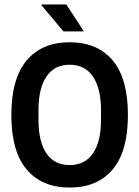

<svg xmlns="http://www.w3.org/2000/svg" viewBox="-20 -832 627 863"><path d="M265 -691 166 -809 167 -812H278L357 -691ZM555 -315Q555 -152 486.5 -70.5Q418 11 293 11Q168 11 99.5 -70.5Q31 -152 31 -315Q31 -478 99.5 -560Q168 -642 293 -642Q418 -642 486.5 -560.5Q555 -479 555 -315ZM153 -338V-292Q153 -196 188.5 -143Q224 -90 293 -90Q362 -90 398 -143Q434 -196 434 -292V-338Q434 -434 398 -487.5Q362 -541 293 -541Q224 -541 188.5 -487.5Q153 -434 153 -338Z"/></svg>

Font: Pragati Narrow
Style: Bold
Weight: 700
Designer: Hector Gatti, Marcela Romero, Pablo Cosgaya and Nicolas Silva
Foundry: Omnibus-Type
Version: Version 1.010; ttfautohint (v1.3)